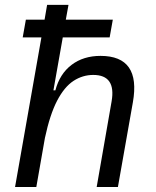

<svg xmlns="http://www.w3.org/2000/svg" viewBox="-20 -752 626 772"><path d="M368.7 0 428.7 -344.2Q447.3 -450.7 355 -450.7Q312.5 -450.7 275.6 -426.8Q238.8 -402.8 209.7 -347.2Q180.7 -291.5 160.6 -197.3L126 0H40.5L146.5 -601.6H71.3L84 -672.9H159.2L169.4 -732.4H255.4L244.6 -672.9H433.6L420.9 -601.6H232.4L194.8 -388.7H202.6Q220.2 -455.1 267.8 -491.2Q315.4 -527.3 384.3 -527.3Q547.4 -527.3 514.2 -340.3L454.1 0Z"/></svg>

Font: Cascadia Mono PL SemiLight
Style: Italic
Weight: 350
Italic angle: -10°
Monospace: yes
Designer: Aaron Bell
Foundry: Saja Typeworks
Version: Version 2404.023; ttfautohint (v1.8.4)